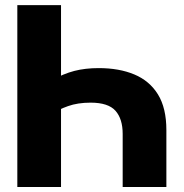

<svg xmlns="http://www.w3.org/2000/svg" viewBox="-20 -748 734 768"><path d="M375 -475.6Q456.5 -475.6 517.3 -450.2Q578.1 -424.8 611.8 -370.4Q645.5 -315.9 645.5 -227.5V0H470.7V-212.4Q470.7 -272.5 441.9 -304.9Q413.1 -337.4 342.3 -337.4Q291 -337.4 252 -323.5Q212.9 -309.6 185.5 -291V-426.3Q233.9 -453.1 277.6 -464.4Q321.3 -475.6 375 -475.6ZM224.1 -727.5V0H49.3V-727.5Z"/></svg>

Font: Inter 28pt ExtraBold
Style: Regular
Weight: 800
Designer: Rasmus Andersson
Foundry: rsms
Version: Version 4.001;git-66647c0bb